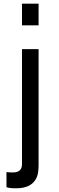

<svg xmlns="http://www.w3.org/2000/svg" viewBox="-20 -788 319 1040"><path d="M15.1 144Q23.9 146 50.8 146Q99.1 146 99.1 101.1V-522H189V104Q189 146 180.7 168.5Q156.2 231.9 67.9 231.9Q47.4 231.9 34.2 230.2Q21 228.5 18.1 226.6L15.1 225.1ZM99.1 -650.9V-768.1H189V-650.9Z"/></svg>

Font: Standard
Style: Regular
Weight: 400
Designer: Bryce Wilner
Version: Version 2.000;PS 2.0;hotconv 16.6.51;makeotf.lib2.5.65220 DE